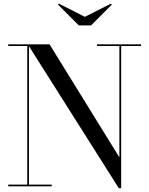

<svg xmlns="http://www.w3.org/2000/svg" viewBox="-20 -984 788 1014"><path d="M428 -895 565.5 -964.5 571 -960 461 -850H396L286 -960L291.5 -964.5ZM23.5 -9H124V-741H23.5V-750H241.5L610.5 -153V-741H492.5V-750H725V-741H620V10H607.5L133 -740V-9H253V0H23.5Z"/></svg>

Font: Bodoni* 24pt
Style: Regular
Weight: 400
Version: Version 2.3